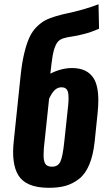

<svg xmlns="http://www.w3.org/2000/svg" viewBox="-20 -872 508 901"><path d="M205.6 9.3Q152.8 8.8 118.2 -6.1Q83.5 -21 66.2 -49.3Q48.8 -77.6 43.9 -118.7Q41.5 -137.2 41.5 -157.7Q41.5 -183.1 44.9 -212.4L76.7 -517.1Q83 -577.6 93.8 -622.3Q104.5 -667 117.9 -696Q131.3 -725.1 151.6 -745.4Q171.9 -765.6 192.1 -776.4Q212.4 -787.1 242.2 -795.9Q272 -804.7 299.6 -810.3Q327.1 -815.9 367.2 -827.1Q407.2 -838.4 442.4 -852.1L444.8 -737.3Q408.7 -721.2 373.3 -712.2Q337.9 -703.1 318.1 -700.7Q298.3 -698.2 279.8 -692.9Q261.2 -687.5 251.5 -676Q241.7 -664.6 234.1 -640.4Q226.6 -616.2 221.7 -573.2L216.3 -526.4Q268.1 -552.7 317.9 -552.7Q389.6 -552.7 419.9 -503.9Q441.4 -468.8 441.4 -400.9Q441.4 -373.5 438 -340.8L424.3 -208.5Q417.5 -143.6 398.9 -99.4Q380.4 -55.2 350.6 -32.2Q320.3 -8.8 286.1 0.5Q253.4 9.3 210 9.3Q208 9.3 205.6 9.3ZM224.6 -89.8Q252 -89.8 263.2 -113.3Q274.4 -136.7 281.7 -207.5L299.8 -376.5Q301.8 -397 301.8 -412.1Q301.8 -432.6 297.9 -443.4Q291 -462.4 268.6 -462.4Q251.5 -462.4 237.8 -450.2Q224.1 -438 210.4 -408.7L189.9 -214.8Q184.6 -173.8 184.6 -147.9Q184.6 -143.6 184.6 -138.7Q185.5 -111.3 194.6 -100.6Q203.6 -89.8 224.6 -89.8Z"/></svg>

Font: Oswald
Style: Demi-Bold
Weight: 600
Designer: Vernon Adams
Foundry: Vernon Adams
Version: 3.0; ttfautohint (v0.94.23-7a4d-dirty) -l 8 -r 50 -G 200 -x 